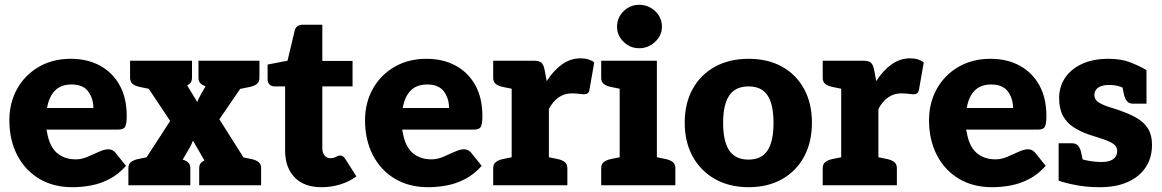

<svg xmlns="http://www.w3.org/2000/svg" viewBox="-20 -772 4843 800"><path d="M282 8Q202 8 143 -27.5Q84 -63 51.5 -126Q19 -189 19 -271Q19 -343 51 -401Q83 -459 141 -493Q199 -527 275 -527Q345 -527 397.5 -498Q450 -469 479 -416Q508 -363 508 -289Q508 -258 502 -245Q496 -232 473 -232H174Q174 -229 174.5 -226.5Q175 -224 176 -221Q186 -162 217 -135Q248 -108 296 -108Q320 -108 344.5 -118.5Q369 -129 392 -139.5Q415 -150 432 -150Q448 -150 460 -137L505 -81Q474 -46 437 -26.5Q400 -7 360.5 0.5Q321 8 282 8ZM176 -322H369Q369 -362 347.5 -391Q326 -420 278 -420Q234 -420 209 -394.5Q184 -369 176 -322Z M515 0 689 -268 522 -519H671Q688 -519 695.5 -514.5Q703 -510 709 -500L802 -347Q805 -356 809.5 -364.5Q814 -373 819 -382L885 -498Q892 -509 900 -514Q908 -519 919 -519H1061L894 -275L1068 0H919Q903 0 893 -8Q883 -16 876 -27L784 -186Q781 -178 777.5 -170.5Q774 -163 770 -156L694 -27Q688 -17 678 -8.5Q668 0 653 0ZM653 -481V-519H727V-481ZM864 -481V-519H938V-481ZM937 -38V0H863V-38ZM712 -38V0H638V-38ZM619 -519 605 -401 561 -410Q543 -414 532.5 -422.5Q522 -431 522 -448V-519ZM780 -519V-448Q780 -431 769.5 -422.5Q759 -414 741 -410L697 -401L683 -519ZM904 -519 890 -401 846 -410Q828 -414 817.5 -422.5Q807 -431 807 -448V-519ZM1061 -519V-448Q1061 -431 1050.5 -422.5Q1040 -414 1022 -410L978 -401L964 -519ZM971 0 985 -118 1029 -109Q1047 -105 1057.5 -96.5Q1068 -88 1068 -71V0ZM676 0 690 -118 734 -109Q752 -105 762.5 -96.5Q773 -88 773 -71V0ZM515 0V-71Q515 -88 525.5 -96.5Q536 -105 554 -109L598 -118L612 0ZM810 0V-71Q810 -88 820.5 -96.5Q831 -105 849 -109L893 -118L907 0Z M1320 8Q1247 8 1207.5 -33Q1168 -74 1168 -144V-412H1124Q1112 -412 1103.5 -419.5Q1095 -427 1095 -442V-503L1178 -519L1208 -645Q1214 -669 1242 -669H1323V-518H1449V-412H1323V-154Q1323 -136 1332 -124.5Q1341 -113 1357 -113Q1368 -113 1374.5 -116Q1381 -119 1386 -121.5Q1391 -124 1398 -124Q1409 -124 1418 -111L1465 -37Q1435 -15 1397.5 -3.5Q1360 8 1320 8Z M1764 8Q1684 8 1625 -27.5Q1566 -63 1533.5 -126Q1501 -189 1501 -271Q1501 -343 1533 -401Q1565 -459 1623 -493Q1681 -527 1757 -527Q1827 -527 1879.5 -498Q1932 -469 1961 -416Q1990 -363 1990 -289Q1990 -258 1984 -245Q1978 -232 1955 -232H1656Q1656 -229 1656.5 -226.5Q1657 -224 1658 -221Q1668 -162 1699 -135Q1730 -108 1778 -108Q1802 -108 1826.5 -118.5Q1851 -129 1874 -139.5Q1897 -150 1914 -150Q1930 -150 1942 -137L1987 -81Q1956 -46 1919 -26.5Q1882 -7 1842.5 0.5Q1803 8 1764 8ZM1658 -322H1851Q1851 -362 1829.5 -391Q1808 -420 1760 -420Q1716 -420 1691 -394.5Q1666 -369 1658 -322Z M2112 0V-519H2204Q2227 -519 2236 -510.5Q2245 -502 2249 -482L2258 -434Q2286 -478 2321.5 -503.5Q2357 -529 2399 -529Q2417 -529 2431.5 -524.5Q2446 -520 2456 -512L2436 -398Q2434 -387 2428 -383Q2422 -379 2412 -379Q2409 -379 2393 -381Q2377 -383 2363 -383Q2332 -383 2308 -366.5Q2284 -350 2267 -318V0ZM2247 0 2261 -118 2305 -109Q2323 -105 2333.5 -96.5Q2344 -88 2344 -71V0ZM2035 0V-71Q2035 -88 2045.5 -96.5Q2056 -105 2074 -109L2118 -118L2132 0ZM2132 -519 2118 -401 2074 -410Q2056 -414 2045.5 -422.5Q2035 -431 2035 -448V-519Z M2562 0V-519H2717V0ZM2485 0V-71Q2485 -88 2495.5 -96.5Q2506 -105 2524 -109L2568 -118L2582 0ZM2697 0 2711 -118 2755 -109Q2773 -105 2783.5 -96.5Q2794 -88 2794 -71V0ZM2582 -519 2568 -401 2524 -410Q2506 -414 2495.5 -422.5Q2485 -431 2485 -448V-519ZM2643 -571Q2606 -571 2578.5 -597.5Q2551 -624 2551 -661Q2551 -699 2578.5 -725.5Q2606 -752 2643 -752Q2682 -752 2710 -725.5Q2738 -699 2738 -661Q2738 -624 2709.5 -597.5Q2681 -571 2643 -571Z M3099 -527Q3179 -527 3238 -494.5Q3297 -462 3330 -402Q3363 -342 3363 -261Q3363 -180 3330.5 -119.5Q3298 -59 3238.5 -25.5Q3179 8 3099 8Q3020 8 2960 -25.5Q2900 -59 2866.5 -119.5Q2833 -180 2833 -261Q2833 -342 2866.5 -402Q2900 -462 2960 -494.5Q3020 -527 3099 -527ZM3099 -107Q3153 -107 3178 -145Q3203 -183 3203 -260Q3203 -312 3192 -345.5Q3181 -379 3158 -395.5Q3135 -412 3099 -412Q3063 -412 3039.5 -395.5Q3016 -379 3004.5 -345.5Q2993 -312 2993 -260Q2993 -183 3018.5 -145Q3044 -107 3099 -107Z M3485 0V-519H3577Q3600 -519 3609 -510.5Q3618 -502 3622 -482L3631 -434Q3659 -478 3694.5 -503.5Q3730 -529 3772 -529Q3790 -529 3804.5 -524.5Q3819 -520 3829 -512L3809 -398Q3807 -387 3801 -383Q3795 -379 3785 -379Q3782 -379 3766 -381Q3750 -383 3736 -383Q3705 -383 3681 -366.5Q3657 -350 3640 -318V0ZM3620 0 3634 -118 3678 -109Q3696 -105 3706.5 -96.5Q3717 -88 3717 -71V0ZM3408 0V-71Q3408 -88 3418.5 -96.5Q3429 -105 3447 -109L3491 -118L3505 0ZM3505 -519 3491 -401 3447 -410Q3429 -414 3418.5 -422.5Q3408 -431 3408 -448V-519Z M4114 8Q4034 8 3975 -27.5Q3916 -63 3883.5 -126Q3851 -189 3851 -271Q3851 -343 3883 -401Q3915 -459 3973 -493Q4031 -527 4107 -527Q4177 -527 4229.5 -498Q4282 -469 4311 -416Q4340 -363 4340 -289Q4340 -258 4334 -245Q4328 -232 4305 -232H4006Q4006 -229 4006.5 -226.5Q4007 -224 4008 -221Q4018 -162 4049 -135Q4080 -108 4128 -108Q4152 -108 4176.5 -118.5Q4201 -129 4224 -139.5Q4247 -150 4264 -150Q4280 -150 4292 -137L4337 -81Q4306 -46 4269 -26.5Q4232 -7 4192.5 0.5Q4153 8 4114 8ZM4008 -322H4201Q4201 -362 4179.5 -391Q4158 -420 4110 -420Q4066 -420 4041 -394.5Q4016 -369 4008 -322Z M4562 8Q4511 8 4467.5 0Q4424 -8 4391 -19V-111L4463 -122Q4473 -111 4506 -104Q4539 -97 4570 -97Q4602 -97 4618.5 -109Q4635 -121 4635 -142Q4635 -163 4616 -174.5Q4597 -186 4569 -194.5Q4541 -203 4515 -212Q4481 -224 4453 -242Q4425 -260 4409 -289.5Q4393 -319 4393 -363Q4393 -411 4418 -448Q4443 -485 4489 -506Q4535 -527 4598 -527Q4651 -527 4688.5 -512.5Q4726 -498 4757 -480V-415L4686 -396Q4670 -402 4650 -410Q4630 -418 4601 -418Q4582 -418 4568 -413Q4554 -408 4547 -398.5Q4540 -389 4540 -375Q4540 -356 4559 -344.5Q4578 -333 4606.5 -324.5Q4635 -316 4661 -306Q4694 -294 4721 -277.5Q4748 -261 4764 -235Q4780 -209 4780 -169Q4780 -114 4753.5 -74.5Q4727 -35 4678.5 -13.5Q4630 8 4562 8ZM4649 -447 4757 -418V-340H4701Q4684 -340 4675.5 -350.5Q4667 -361 4663 -379ZM4499 -68 4391 -97V-175H4447Q4464 -175 4472.5 -164.5Q4481 -154 4485 -136Z"/></svg>

Font: Aleo Black
Style: Regular
Weight: 900
Designer: Alessio Laiso
Foundry: Alessio Laiso
Version: Version 2.001;gftools[0.9.29]